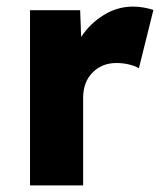

<svg xmlns="http://www.w3.org/2000/svg" viewBox="-20 -562 495 582"><path d="M71 0V-531H223L226 -450Q253 -491 294.5 -516.5Q336 -542 383 -542Q401 -542 416.5 -539Q432 -536 445 -532L401 -355Q390 -362 371.5 -366.5Q353 -371 333 -371Q289 -371 260.5 -342Q232 -313 232 -266V0Z"/></svg>

Font: Lexend
Style: Bold
Weight: 700
Designer: Bonnie Shaver-Troup, Thomas Jockin
Foundry: Lexend
Version: Version 1.007; ttfautohint (v1.8.3)